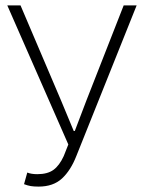

<svg xmlns="http://www.w3.org/2000/svg" viewBox="-20 -679 531 711"><path d="M123 12Q105 12 93.5 10Q82 8 69 3L81 -40Q96 -34 118 -34Q156 -34 178 -50Q200 -66 216 -101L233 -144L7 -659H56L206 -307L253 -194H257L300 -307L438 -659H486L263 -102Q242 -48 209.5 -18Q177 12 123 12Z"/></svg>

Font: Giro Light
Style: Regular
Weight: 300
Designer: Paul D. Hunt
Foundry: Adobe Systems Incorporated
Version: Version 1.000;PS 1.0;hotconv 1.0.88;makeotf.lib2.5.647800